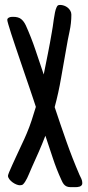

<svg xmlns="http://www.w3.org/2000/svg" viewBox="-20 -736 360 787"><path d="M317.4 14.6Q317.4 20.5 314.2 23.9Q311 27.3 306.6 28.8Q302.2 30.3 296.9 30.8Q291.5 31.2 287.1 31.2Q275.4 31.2 267.1 31Q258.8 30.8 252.4 27.8Q246.1 24.9 241.2 18.8Q236.3 12.7 231.4 1Q211.4 -42.5 196.5 -88.1Q181.6 -133.8 166 -179.7Q153.3 -146.5 139.2 -114.3Q125 -82 110.4 -49.8Q103.5 -35.2 97.7 -20.3Q91.8 -5.4 83 8.8Q78.6 15.6 74.5 19.5Q70.3 23.4 61.5 23.4Q55.2 23.4 46.9 20Q38.6 16.6 31 11Q23.4 5.4 18.1 -1.7Q12.7 -8.8 12.7 -15.6Q12.7 -18.6 17.6 -30.8Q22.5 -43 30.3 -59.8Q38.1 -76.7 47.1 -96.4Q56.2 -116.2 64.7 -134.3Q73.2 -152.3 79.8 -166.7Q86.4 -181.2 88.9 -187.5Q100.6 -214.8 109.6 -242.4Q118.7 -270 127 -297.9Q124 -306.6 117.7 -326.2Q111.3 -345.7 102.5 -371.3Q93.8 -397 83.5 -426.8Q73.2 -456.5 63 -487.1Q52.7 -517.6 43 -546.1Q33.2 -574.7 25.9 -597.7Q18.6 -620.6 14.2 -635.7Q9.8 -650.9 9.8 -654.3Q9.8 -658.7 12.5 -661.1Q15.1 -663.6 19 -665Q22.9 -666.5 27.1 -666.7Q31.2 -667 34.2 -667Q54.7 -667 66.2 -658.2Q77.6 -649.4 85.9 -631.8Q107.9 -583 125 -532.2Q142.1 -481.4 159.2 -430.7Q168 -474.1 176.5 -517.1Q185.1 -560.1 192.4 -603.5Q194.3 -612.8 196.3 -627Q198.2 -641.1 200.4 -656.2Q202.6 -671.4 205.3 -684.8Q208 -698.2 211.9 -706.1Q214.4 -711.4 217 -713.6Q219.7 -715.8 226.6 -715.8Q234.4 -715.8 242.7 -712.9Q251 -710 257.6 -704.6Q264.2 -699.2 268.3 -691.9Q272.5 -684.6 272.5 -675.8Q272.5 -641.1 265.1 -607.4Q257.8 -573.7 252 -539.1Q240.7 -478 230.5 -417.2Q220.2 -356.4 204.1 -296.9Q227.5 -226.1 252 -156.7Q276.4 -87.4 305.7 -19.5Q309.6 -11.2 313.5 -3.2Q317.4 4.9 317.4 14.6Z"/></svg>

Font: Just Another Hand
Style: Regular
Weight: 400
Designer: Astigmatic (AOETI)
Foundry: Astigmatic (AOETI)
Version: Version 1.000